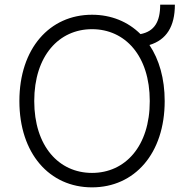

<svg xmlns="http://www.w3.org/2000/svg" viewBox="-20 -801 801 831"><path d="M673.3 -780.9C673.3 -707 648.4 -665.1 588.1 -653.4C533.7 -707.4 461.3 -737.2 378.2 -737.2C194.6 -737.2 63.9 -590.9 63.9 -363.6C63.9 -136.4 194.2 9.9 378.2 9.9C562.1 9.9 692.8 -136 692.8 -363.6C692.8 -461.3 668.7 -543.7 626.8 -606.2C701 -628.6 736.9 -687.1 736.9 -780.9ZM628.2 -363.6C628.6 -168 521.7 -52.6 378.2 -52.6C234.4 -52.6 128.2 -168.7 128.2 -363.6C128.2 -559.7 235.4 -674.7 378.2 -674.7C521.7 -674.7 628.2 -559.3 628.2 -363.6Z"/></svg>

Font: Karasuma Gothic
Style: Light
Weight: 300
Designer: Rasmus Andersson / Ryoko Nishizuka
Foundry: rsms
Version: Version 1.00